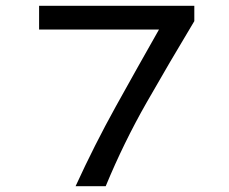

<svg xmlns="http://www.w3.org/2000/svg" viewBox="-20 -643 790 663"><path d="M241 0Q306 -142 380 -275.5Q454 -409 529 -541H115V-623H651V-570Q565 -427 486 -288.5Q407 -150 345 0Z"/></svg>

Font: Inconsolata ExtraExpanded Medium
Style: Regular
Weight: 500
Width: 8
Monospace: yes
Designer: Raph Levien, Cyreal, Brenton Simpson
Foundry: Raph Levien, Cyreal, Google
Version: Version 3.001; ttfautohint (v1.8.2.53-6de2)